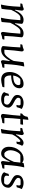

<svg xmlns="http://www.w3.org/2000/svg" viewBox="1760 -2386 640 4201"><g transform="rotate(90 2080.5 -285.0)"><path d="M708 -480Q745 -480 767 -470Q789 -460 792 -450L796 -440Q773 -247 765 -60H845Q845 -37 835 -17Q768 -9 714 15Q699 15 688.5 4Q678 -7 678 -30Q700 -170 716 -410H655Q620 -410 568 -340Q516 -270 478 -189Q467 -42 461 0Q412 15 367 15Q383 -52 387 -83Q405 -170 421 -410H360Q321 -410 275.5 -349.5Q230 -289 196 -210Q186 -86 173 0Q124 15 79 15Q95 -52 107 -142Q119 -232 128 -410H55Q55 -433 65 -453Q122 -461 176 -485Q190 -485 201 -472.5Q212 -460 212 -440L193 -297L203 -291Q286 -480 413 -480Q450 -480 472 -470Q494 -460 498 -450L501 -440Q500 -413 488 -297L498 -291Q581 -480 708 -480Z M1463 -60Q1463 -37 1453 -17Q1386 -9 1332 15Q1317 15 1306.5 4Q1296 -7 1296 -30L1315 -173L1305 -179Q1274 -108 1213 -49Q1152 10 1075 10Q1038 10 1016 0Q994 -10 991 -20L987 -30Q1009 -227 1017 -410H948Q948 -433 958 -453Q1015 -461 1069 -485Q1083 -485 1094 -472.5Q1105 -460 1105 -440Q1083 -300 1067 -60H1128Q1169 -60 1225 -125Q1281 -190 1313 -265Q1327 -393 1340 -480Q1390 -495 1435 -495Q1416 -418 1403.5 -329Q1391 -240 1379 -60Z M1889 -60Q1889 -37 1879 -17Q1773 10 1727 10Q1555 10 1555 -177Q1555 -246 1585 -314.5Q1615 -383 1676.5 -431.5Q1738 -480 1816 -480Q1865 -480 1888 -455Q1911 -430 1911 -394Q1911 -214 1629 -208Q1629 -71 1711 -60ZM1841 -369Q1841 -402 1813 -410H1721Q1688 -397 1664 -352.5Q1640 -308 1632 -252Q1747 -256 1794 -285.5Q1841 -315 1841 -369Z M2269 -122Q2269 -141 2259 -152.5Q2249 -164 2243.5 -169.5Q2238 -175 2225 -183.5Q2212 -192 2207 -195Q2182 -210 2158.5 -222.5Q2135 -235 2122.5 -243Q2110 -251 2091 -267Q2057 -296 2057 -342Q2057 -409 2107.5 -444.5Q2158 -480 2231 -480Q2304 -480 2364 -440Q2341 -397 2329 -348L2325 -333Q2305 -324 2276 -324Q2285 -365 2285 -376Q2285 -408 2263 -415H2166Q2118 -408 2118 -359Q2118 -342 2135 -324.5Q2152 -307 2169 -296.5Q2186 -286 2217.5 -270Q2249 -254 2270 -240.5Q2291 -227 2312.5 -202.5Q2334 -178 2334 -153Q2334 -75 2283 -32.5Q2232 10 2145 10Q2092 10 2054.5 -6.5Q2017 -23 2006 -39L1995 -55Q2017 -93 2027 -137L2030 -150Q2050 -159 2079 -159Q2070 -126 2070 -102Q2070 -67 2127 -55H2231Q2269 -77 2269 -122Z M2708 -470Q2708 -446 2698 -410H2583Q2564 -231 2559 -60H2679Q2679 -37 2669 -17Q2582 -9 2528 15Q2472 15 2472 -30Q2504 -274 2512 -410H2460Q2460 -433 2470 -453Q2472 -454 2475.5 -455.5Q2479 -457 2489 -465Q2499 -473 2507 -484Q2529 -515 2535 -567Q2567 -585 2602 -585Q2597 -528 2589 -465Z M2778 -410Q2778 -433 2788 -453Q2845 -461 2899 -485Q2913 -485 2924 -472.5Q2935 -460 2935 -440L2918 -320L2928 -314Q2953 -371 3005.5 -425.5Q3058 -480 3107 -480Q3126 -480 3141.5 -472Q3157 -464 3163 -456L3169 -448Q3144 -404 3131 -350L3126 -333Q3106 -324 3077 -324Q3086 -365 3086 -376Q3086 -404 3067 -410Q3045 -410 2998 -353.5Q2951 -297 2921 -232Q2908 -82 2896 0Q2847 15 2802 15Q2818 -52 2830 -142Q2842 -232 2851 -410Z M3670 -60Q3670 -37 3660 -17Q3593 -9 3539 15Q3524 15 3513.5 4Q3503 -7 3503 -30L3522 -173L3512 -179Q3475 -89 3437 -39.5Q3399 10 3337 10Q3275 10 3233 -35.5Q3191 -81 3191 -159Q3191 -288 3268 -384Q3345 -480 3459 -480Q3496 -480 3543 -451Q3545 -469 3547 -480Q3597 -495 3642 -495Q3623 -418 3610.5 -329Q3598 -240 3586 -60ZM3267 -187Q3267 -143 3287 -107.5Q3307 -72 3332 -60H3380Q3438 -71 3521 -270Q3525 -312 3537 -410H3377Q3338 -403 3302.5 -332.5Q3267 -262 3267 -187Z M4022 -122Q4022 -141 4012 -152.5Q4002 -164 3996.5 -169.5Q3991 -175 3978 -183.5Q3965 -192 3960 -195Q3935 -210 3911.5 -222.5Q3888 -235 3875.5 -243Q3863 -251 3844 -267Q3810 -296 3810 -342Q3810 -409 3860.5 -444.5Q3911 -480 3984 -480Q4057 -480 4117 -440Q4094 -397 4082 -348L4078 -333Q4058 -324 4029 -324Q4038 -365 4038 -376Q4038 -408 4016 -415H3919Q3871 -408 3871 -359Q3871 -342 3888 -324.5Q3905 -307 3922 -296.5Q3939 -286 3970.5 -270Q4002 -254 4023 -240.5Q4044 -227 4065.5 -202.5Q4087 -178 4087 -153Q4087 -75 4036 -32.5Q3985 10 3898 10Q3845 10 3807.5 -6.5Q3770 -23 3759 -39L3748 -55Q3770 -93 3780 -137L3783 -150Q3803 -159 3832 -159Q3823 -126 3823 -102Q3823 -67 3880 -55H3984Q4022 -77 4022 -122Z"/></g></svg>

Font: Kotta One
Style: Regular
Weight: 400
Designer: Ania Kruk
Foundry: Ania Kruk
Version: Version 1.001